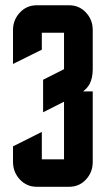

<svg xmlns="http://www.w3.org/2000/svg" viewBox="-20 -715 415 735"><path d="M145 -409.7 225.1 -450.2V-589.8H140.1V-524.9L29.8 -470.2V-600.1Q29.8 -639.2 56.6 -667.5Q82.5 -694.8 120.1 -694.8H245.1Q282.7 -694.8 308.6 -667.5Q335 -639.6 335 -600.1V-450.2Q335 -417 323.2 -393.6Q314.5 -377.9 298.3 -365.2H335V-95.2Q335 -55.2 308.6 -27.3Q282.7 0 245.1 0H120.1Q82.5 0 56.6 -27.3Q29.8 -55.7 29.8 -95.2V-154.8L140.1 -210V-105H225.1V-325.7L145 -285.2Z"/></svg>

Font: Horta
Style: Regular
Weight: 600
Width: 3
Version: Version 0.11